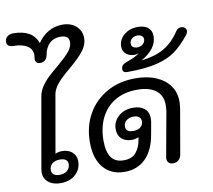

<svg xmlns="http://www.w3.org/2000/svg" viewBox="-103 -1134 1399 1263"><g transform="rotate(-10 596.5 -502.5)"><path d="M90 -82Q90 -88 92 -102L175 -574Q181 -609 202.5 -640.5Q224 -672 250 -696Q276 -720 320 -757Q371 -800 397 -831Q423 -862 423 -894Q423 -939 366 -939Q321 -939 292.5 -911.5Q264 -884 256 -835Q252 -815 239.5 -803.5Q227 -792 207 -792Q191 -792 182.5 -800.5Q174 -809 174 -823L177 -851Q177 -890 143.5 -911.5Q110 -933 49 -933Q30 -933 19 -942Q8 -951 8 -966Q8 -987 23.5 -1001Q39 -1015 63 -1015Q128 -1015 168.5 -992Q209 -969 226 -921Q256 -966 299 -990.5Q342 -1015 393 -1015Q449 -1015 484 -983.5Q519 -952 519 -903Q519 -863 492 -825Q465 -787 395 -727Q324 -668 299.5 -636Q275 -604 269 -574L201 -186Q218 -196 246 -196Q288 -196 314 -173Q340 -150 340 -113Q340 -59 301.5 -24.5Q263 10 202 10Q151 10 120.5 -15Q90 -40 90 -82ZM275 -106Q275 -124 261.5 -134Q248 -144 223 -144Q190 -144 171 -128Q152 -112 152 -85Q152 -66 165.5 -55.5Q179 -45 205 -45Q237 -45 256 -62Q275 -79 275 -106Z M437 -221Q437 -325 483 -407.5Q529 -490 612.5 -537Q696 -584 805 -584Q882 -584 940.5 -559.5Q999 -535 1031.5 -490Q1064 -445 1064 -383Q1064 -366 1060 -336L1008 -37Q1004 -16 989.5 -3Q975 10 953 10Q934 10 923.5 -0.5Q913 -11 913 -28L914 -37L968 -335Q971 -358 971 -376Q971 -441 927 -474.5Q883 -508 803 -508Q716 -508 654 -471Q592 -434 559.5 -368Q527 -302 527 -216Q527 -140 554 -103Q581 -66 636 -66Q693 -66 720 -100Q747 -134 754 -179L758 -199Q736 -189 712 -189Q670 -189 644.5 -212Q619 -235 619 -276Q619 -327 657.5 -361.5Q696 -396 756 -396Q804 -396 831.5 -372.5Q859 -349 859 -308Q859 -293 858 -288L842 -199Q824 -97 769 -43.5Q714 10 630 10Q540 10 488.5 -50.5Q437 -111 437 -221ZM798 -298Q798 -318 785 -328Q772 -338 749 -338Q719 -338 700.5 -322.5Q682 -307 682 -283Q682 -245 732 -245Q763 -245 780.5 -260Q798 -275 798 -298Z M730 -657Q730 -675 740.5 -685Q751 -695 771 -701Q826 -720 855 -742Q838 -737 827 -737Q793 -737 771 -755.5Q749 -774 749 -805Q749 -852 786.5 -883Q824 -914 879 -914Q922 -914 946.5 -894Q971 -874 971 -837Q971 -753 867 -694V-693Q957 -703 1017.5 -738Q1078 -773 1124 -843Q1129 -852 1139 -857.5Q1149 -863 1160 -863Q1170 -863 1179 -857Q1193 -849 1193 -833Q1193 -819 1180 -803Q1131 -743 1084 -708Q1037 -673 960.5 -653.5Q884 -634 761 -634Q730 -634 730 -657ZM906 -828Q906 -842 895 -850.5Q884 -859 867 -859Q844 -859 829 -846Q814 -833 814 -813Q814 -798 825 -790Q836 -782 854 -782Q876 -782 891 -795.5Q906 -809 906 -828Z"/></g></svg>

Font: Kodchasan Medium
Style: Italic
Weight: 500
Italic angle: -10°
Version: Version 1.000; ttfautohint (v1.6)